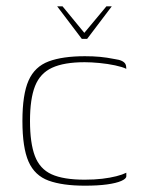

<svg xmlns="http://www.w3.org/2000/svg" viewBox="-20 -583 452 608"><path d="M161 -563H178L247 -479L317 -563H334L256 -460H239ZM249 5Q178 5 134 -11Q90 -27 70.5 -71Q51 -115 51 -200Q51 -284 70.5 -328Q90 -372 134 -388.5Q178 -405 249 -405Q275 -405 296.5 -403Q318 -401 343 -396Q358 -394 366 -390Q374 -386 377 -380.5Q380 -375 380 -365Q368 -371 344.5 -376Q321 -381 295 -383.5Q269 -386 248 -386Q183 -386 145 -368.5Q107 -351 91 -310.5Q75 -270 75 -200Q75 -130 90.5 -89Q106 -48 143.5 -31Q181 -14 248 -14Q279 -14 304 -17Q329 -20 348.5 -25Q368 -30 380 -36V-25Q380 -17 364 -10Q348 -3 319 1Q290 5 249 5Z"/></svg>

Font: Genos Thin Thin
Style: Regular
Weight: 250
Version: Version 1.010